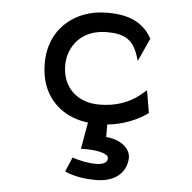

<svg xmlns="http://www.w3.org/2000/svg" viewBox="-51 -513 813 812"><g transform="rotate(5 355.5 -107.5)"><path d="M518 -270 563 -369 561 -371C518 -449 439 -462 373 -462C336 -462 302 -456 271 -444C188 -411 127 -338 127 -226C127 -192 132 -160 143 -131C171 -58 234 -4 331 8L311 121H318C359 119 428 126 428 151C428 171 408 179 380 179C346 179 308 171 283 162L279 161L253 222L257 224C291 239 336 247 385 247C459 247 509 212 516 150C522 100 470 68 422 63C419 63 417 62 413 62V9C482 2 540 -23 582 -53L584 -55L568 -150L538 -125C498 -94 443 -72 373 -72C349 -72 327 -75 307 -83C251 -104 214 -153 214 -226C214 -248 218 -268 226 -287C248 -340 298 -380 378 -380C454 -380 492 -358 514 -283Z"/></g></svg>

Font: Charger Monospace
Style: Regular
Weight: 400
Designer: Jasper
Foundry: Cannot Into Space Fonts
Version: Version 0.980